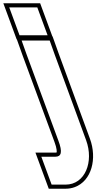

<svg xmlns="http://www.w3.org/2000/svg" viewBox="-267 -874 587 1170"><path d="M-63 -659H-148L-210.7 -829H-125.7H-124.7H-39.7L23 -659H-62ZM-105.2 -543 -135.2 -627H35.8L66.1 -542L257.6 -20C306.3 112 251.6 251 132.6 251H47.6L-15.1 81H69.9C105.9 81 116.3 55 88 -19L87.6 -20ZM-165.5 -634H58.8L-22.3 -854H-246.6ZM-128.7 -534.5 64.6 -10.2C80.8 32.3 79.2 52.4 78.1 54.9C77.5 55.2 74.8 56 69.9 56H-51L30.1 276H132.6C152.3 276 170.9 272.7 187.9 266.5C292.4 228.2 325.4 91.6 281.1 -28.6L89.6 -550.5L53.4 -652H-170.7Z"/></svg>

Font: Nordica Plus
Style: NordicaClassicBkOpOblOl
Weight: 900
Version: Version 1.01